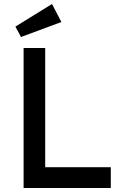

<svg xmlns="http://www.w3.org/2000/svg" viewBox="-20 -940 639 960"><path d="M98 0V-700H206V-104H534V0ZM85 -755 57 -807 240 -920 287 -830Z"/></svg>

Font: Mach
Style: Regular
Weight: 400
Version: Version 1.002